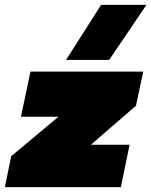

<svg xmlns="http://www.w3.org/2000/svg" viewBox="-61 -768 621 788"><path d="M210 -522 354 -748H540L387 -522ZM-41 0 -15 -127 179 -289H25L64 -474H527L497 -334L312 -174H471L435 0Z"/></svg>

Font: Kanit Black
Style: Italic
Weight: 900
Italic angle: -12°
Designer: Katatrad Team
Foundry: CadsonDemak
Version: Version 2.000; ttfautohint (v1.8.3)